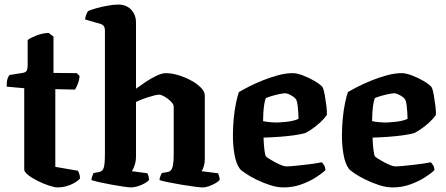

<svg xmlns="http://www.w3.org/2000/svg" viewBox="-20 -820 1950 840"><path d="M233 0Q219 0 194.5 -8Q170 -16 145 -28.5Q120 -41 103 -54.5Q86 -68 86 -78V-434L9 -441Q9 -465 13.5 -477Q18 -489 22 -492L79 -501Q91 -503 96 -509.5Q101 -516 101 -538V-645Q113 -654 139 -664.5Q165 -675 193 -676L214 -660V-501L316 -500L328 -488Q327 -470 320.5 -453.5Q314 -437 308 -428L222 -430V-90L321 -73Q323 -69 326.5 -60.5Q330 -52 330 -39Q320 -28 304 -19Q288 -10 269.5 -5Q251 0 233 0Z M554 0Q544 0 520.5 -3.5Q497 -7 469 -12Q441 -17 416.5 -22.5Q392 -28 380 -32Q380 -40 383.5 -49Q387 -58 389 -63L411 -67Q428 -69 433.5 -85Q439 -101 439 -146V-688Q439 -698 434.5 -705Q430 -712 421 -715L352 -735Q354 -749 358.5 -759Q363 -769 366 -772Q377 -777 400 -783.5Q423 -790 450 -795Q477 -800 497 -800Q533 -800 554 -777.5Q575 -755 575 -721V-432Q594 -446 618 -462Q642 -478 665.5 -489Q689 -500 706 -500Q730 -500 759 -491.5Q788 -483 815 -468.5Q842 -454 859 -436.5Q876 -419 876 -402V-127Q876 -105 871 -90.5Q866 -76 862 -71L934 -62Q936 -57 938.5 -49.5Q941 -42 941 -33Q936 -26 922 -18Q908 -10 893 -5Q878 0 866 0Q856 0 830.5 -3.5Q805 -7 774 -12Q743 -17 716.5 -22.5Q690 -28 678 -32Q678 -40 681.5 -49Q685 -58 688 -63L711 -67Q721 -68 727.5 -75Q734 -82 737 -98.5Q740 -115 740 -146V-353Q740 -361 732.5 -370.5Q725 -380 714 -388Q703 -396 693 -401Q683 -406 676 -406Q669 -406 655 -402.5Q641 -399 625.5 -394Q610 -389 596.5 -383.5Q583 -378 575 -374V-135Q575 -115 569 -97Q563 -79 557 -71L625 -62Q627 -58 629.5 -50Q632 -42 632 -33Q627 -26 613 -18Q599 -10 582.5 -5Q566 0 554 0Z M1220 0Q1193 0 1162 -10Q1131 -20 1102.5 -34Q1074 -48 1054 -61.5Q1034 -75 1029 -82Q1013 -104 1006 -143.5Q999 -183 999 -226Q999 -264 1002.5 -301Q1006 -338 1012.5 -369Q1019 -400 1025 -417Q1040 -426 1067 -440Q1094 -454 1127.5 -467.5Q1161 -481 1195.5 -490.5Q1230 -500 1260 -500Q1279 -500 1305.5 -490Q1332 -480 1356.5 -465.5Q1381 -451 1391 -439Q1397 -427 1401 -403.5Q1405 -380 1408 -356Q1411 -332 1410 -317Q1398 -300 1380.5 -284Q1363 -268 1345.5 -256Q1328 -244 1316 -238Q1295 -232 1265.5 -228Q1236 -224 1202 -221.5Q1168 -219 1133 -218Q1134 -186 1137 -163Q1140 -140 1144 -135Q1147 -132 1158 -125Q1169 -118 1183 -110.5Q1197 -103 1210.5 -97.5Q1224 -92 1232 -92Q1245 -92 1265.5 -94Q1286 -96 1309 -98.5Q1332 -101 1353 -104Q1374 -107 1388 -110Q1393 -105 1398 -97Q1403 -89 1404 -76Q1390 -62 1362 -44Q1334 -26 1297.5 -13Q1261 0 1220 0ZM1194 -284Q1211 -285 1228 -286.5Q1245 -288 1260.5 -291.5Q1276 -295 1286 -300Q1286 -311 1285 -327.5Q1284 -344 1282 -360Q1280 -376 1276 -384Q1272 -391 1262.5 -397.5Q1253 -404 1243.5 -408Q1234 -412 1228 -412Q1220 -412 1203 -408.5Q1186 -405 1169 -400Q1152 -395 1143 -391Q1138 -378 1135.5 -360Q1133 -342 1132 -323.5Q1131 -305 1131 -290Q1144 -287 1161.5 -285.5Q1179 -284 1194 -284Z M1697 0Q1670 0 1639 -10Q1608 -20 1579.5 -34Q1551 -48 1531 -61.5Q1511 -75 1506 -82Q1490 -104 1483 -143.5Q1476 -183 1476 -226Q1476 -264 1479.5 -301Q1483 -338 1489.5 -369Q1496 -400 1502 -417Q1517 -426 1544 -440Q1571 -454 1604.5 -467.5Q1638 -481 1672.5 -490.5Q1707 -500 1737 -500Q1756 -500 1782.5 -490Q1809 -480 1833.5 -465.5Q1858 -451 1868 -439Q1874 -427 1878 -403.5Q1882 -380 1885 -356Q1888 -332 1887 -317Q1875 -300 1857.5 -284Q1840 -268 1822.5 -256Q1805 -244 1793 -238Q1772 -232 1742.5 -228Q1713 -224 1679 -221.5Q1645 -219 1610 -218Q1611 -186 1614 -163Q1617 -140 1621 -135Q1624 -132 1635 -125Q1646 -118 1660 -110.5Q1674 -103 1687.5 -97.5Q1701 -92 1709 -92Q1722 -92 1742.5 -94Q1763 -96 1786 -98.5Q1809 -101 1830 -104Q1851 -107 1865 -110Q1870 -105 1875 -97Q1880 -89 1881 -76Q1867 -62 1839 -44Q1811 -26 1774.5 -13Q1738 0 1697 0ZM1671 -284Q1688 -285 1705 -286.5Q1722 -288 1737.5 -291.5Q1753 -295 1763 -300Q1763 -311 1762 -327.5Q1761 -344 1759 -360Q1757 -376 1753 -384Q1749 -391 1739.5 -397.5Q1730 -404 1720.5 -408Q1711 -412 1705 -412Q1697 -412 1680 -408.5Q1663 -405 1646 -400Q1629 -395 1620 -391Q1615 -378 1612.5 -360Q1610 -342 1609 -323.5Q1608 -305 1608 -290Q1621 -287 1638.5 -285.5Q1656 -284 1671 -284Z"/></svg>

Font: Texturina 12pt
Style: Bold
Weight: 700
Designer: Guillermo Torres Carreño
Foundry: Omnibus-Type
Version: Version 1.002